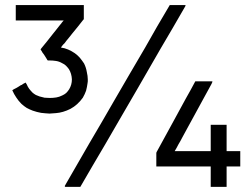

<svg xmlns="http://www.w3.org/2000/svg" viewBox="-20 -727 989 755"><path d="M219.7 -540Q234.4 -538.1 248 -532.2Q261.7 -526.4 274.4 -517.6Q285.2 -509.8 293.9 -500Q302.7 -489.3 310.5 -477.5Q318.4 -461.9 321.3 -444.3Q325.2 -427.7 325.2 -415Q325.2 -411.1 325.2 -407.2Q324.2 -403.3 324.2 -399.4Q322.3 -384.8 318.4 -370.1Q313.5 -356.4 305.7 -342.8Q295.9 -329.1 284.2 -318.4Q271.5 -306.6 256.8 -298.8Q227.5 -284.2 200.2 -282.2Q172.9 -280.3 175.8 -280.3Q158.2 -281.2 141.6 -283.2Q125 -286.1 108.4 -292Q95.7 -296.9 85 -302.7Q74.2 -309.6 64.5 -318.4Q52.7 -330.1 43.9 -343.8Q35.2 -356.4 28.3 -372.1Q29.3 -373 31.2 -374Q32.2 -375 34.2 -376Q39.1 -377.9 43.9 -380.9Q48.8 -383.8 53.7 -386.7Q56.6 -388.7 59.6 -390.6Q62.5 -392.6 66.4 -393.6Q69.3 -396.5 73.2 -398.4Q77.1 -400.4 81.1 -402.3Q82 -400.4 83 -398.4Q84 -396.5 85 -395.5Q88.9 -385.7 94.7 -377.9Q100.6 -370.1 108.4 -362.3Q114.3 -357.4 121.1 -353.5Q127.9 -350.6 135.7 -347.7Q145.5 -344.7 155.3 -342.8Q165 -341.8 175.8 -341.8Q188.5 -341.8 201.2 -343.8Q212.9 -345.7 224.6 -351.6Q233.4 -355.5 240.2 -361.3Q247.1 -368.2 252 -376Q262.7 -393.6 262.7 -415Q261.7 -437.5 251 -455.1Q246.1 -461.9 239.3 -468.8Q233.4 -474.6 224.6 -478.5Q212.9 -485.4 200.2 -487.3Q187.5 -489.3 173.8 -489.3Q173.8 -489.3 172.9 -489.3Q172.9 -489.3 172.9 -489.3Q170.9 -489.3 169.9 -489.3Q168.9 -489.3 168 -489.3Q167 -490.2 166 -491.2Q166 -492.2 165 -493.2Q163.1 -497.1 160.2 -501Q157.2 -504.9 155.3 -508.8Q153.3 -511.7 151.4 -514.6Q149.4 -516.6 147.5 -519.5Q145.5 -522.5 143.6 -526.4Q141.6 -529.3 139.6 -532.2Q140.6 -533.2 140.6 -534.2Q141.6 -535.2 142.6 -537.1Q154.3 -550.8 165 -564.5Q175.8 -578.1 186.5 -591.8Q194.3 -601.6 202.1 -611.3Q210 -621.1 216.8 -629.9Q220.7 -633.8 223.6 -638.7Q226.6 -642.6 230.5 -646.5Q211.9 -646.5 193.4 -646.5Q174.8 -646.5 156.2 -646.5Q141.6 -646.5 126 -646.5Q110.4 -646.5 95.7 -646.5Q82 -646.5 68.4 -646.5Q55.7 -646.5 42 -646.5Q42 -648.4 42 -650.4Q42 -652.3 42 -654.3Q42 -659.2 42 -664.1Q42 -669.9 42 -674.8Q42 -678.7 42 -681.6Q42 -685.5 42 -689.5Q42 -693.4 42 -698.2Q42 -703.1 42 -707Q43.9 -707 45.9 -707Q47.9 -707 49.8 -707Q78.1 -707 107.4 -707Q135.7 -707 164.1 -707Q183.6 -707 203.1 -707Q223.6 -707 243.2 -707Q259.8 -707 276.4 -707Q293 -707 309.6 -707Q309.6 -706.1 309.6 -704.1Q309.6 -702.1 309.6 -700.2Q309.6 -694.3 309.6 -689.5Q309.6 -684.6 309.6 -678.7Q309.6 -675.8 309.6 -671.9Q309.6 -668 309.6 -665Q309.6 -661.1 309.6 -658.2Q309.6 -654.3 309.6 -651.4Q308.6 -650.4 308.6 -650.4Q307.6 -649.4 307.6 -649.4Q296.9 -635.7 286.1 -622.1Q274.4 -608.4 263.7 -594.7Q256.8 -585.9 249 -576.2Q241.2 -567.4 234.4 -557.6Q231.4 -554.7 228.5 -551.8Q226.6 -548.8 223.6 -545.9Q222.7 -543.9 221.7 -543Q220.7 -542 219.7 -540ZM651.4 -707Q653.3 -707 655.3 -707Q656.2 -707 658.2 -707Q662.1 -707 666 -707Q668.9 -707 672.9 -707Q676.8 -707 680.7 -707Q683.6 -707 687.5 -707Q693.4 -707 698.2 -707Q703.1 -707 708 -707Q709 -707 710 -705.1Q708 -702.1 705.1 -696.3Q659.2 -616.2 612.3 -537.1Q566.4 -457 520.5 -377.9Q488.3 -323.2 457 -268.6Q424.8 -213.9 393.6 -159.2Q369.1 -118.2 344.7 -76.2Q320.3 -34.2 295.9 7.8Q294.9 7.8 293.9 7.8Q293 7.8 292 7.8Q286.1 7.8 281.2 7.8Q276.4 7.8 270.5 7.8Q267.6 7.8 263.7 7.8Q259.8 7.8 256.8 7.8Q251 7.8 246.1 7.8Q241.2 7.8 236.3 7.8Q235.4 6.8 234.4 4.9Q236.3 2 239.3 -3.9Q285.2 -83 331.1 -163.1Q377.9 -242.2 423.8 -322.3Q455.1 -377 487.3 -431.6Q518.6 -485.4 550.8 -540Q574.2 -582 598.6 -624Q623 -666 647.5 -707Q648.4 -707 649.4 -707Q650.4 -707 651.4 -707ZM871.1 -132.8Q875 -132.8 879.9 -132.8Q883.8 -132.8 888.7 -132.8Q892.6 -132.8 896.5 -132.8Q900.4 -132.8 905.3 -132.8Q910.2 -132.8 915 -132.8Q919.9 -132.8 924.8 -132.8Q924.8 -130.9 924.8 -128.9Q924.8 -127 924.8 -125Q924.8 -123 924.8 -122.1Q924.8 -120.1 924.8 -118.2Q924.8 -115.2 924.8 -111.3Q924.8 -108.4 924.8 -104.5Q924.8 -100.6 924.8 -97.7Q924.8 -93.8 924.8 -90.8Q924.8 -85.9 924.8 -81.1Q924.8 -77.1 924.8 -72.3Q922.9 -72.3 921.9 -72.3Q919.9 -72.3 918 -72.3Q911.1 -72.3 905.3 -72.3Q899.4 -72.3 893.6 -72.3Q888.7 -72.3 884.8 -72.3Q880.9 -72.3 876 -72.3Q875 -72.3 874 -72.3Q872.1 -72.3 871.1 -72.3Q871.1 -65.4 871.1 -57.6Q871.1 -50.8 871.1 -43.9Q871.1 -37.1 871.1 -31.2Q871.1 -25.4 871.1 -18.6Q871.1 -11.7 871.1 -5.9Q871.1 1 871.1 7.8Q869.1 7.8 867.2 7.8Q865.2 7.8 863.3 7.8Q858.4 7.8 852.5 7.8Q847.7 7.8 841.8 7.8Q837.9 7.8 834 7.8Q831.1 7.8 827.1 7.8Q822.3 7.8 817.4 7.8Q812.5 7.8 808.6 7.8Q808.6 5.9 808.6 3.9Q808.6 2 808.6 0Q808.6 -8.8 808.6 -18.6Q808.6 -27.3 808.6 -36.1Q808.6 -43 808.6 -48.8Q808.6 -54.7 808.6 -61.5Q808.6 -68.4 808.6 -68.4Q808.6 -68.4 808.6 -72.3Q786.1 -72.3 763.7 -72.3Q741.2 -72.3 718.8 -72.3Q702.1 -72.3 685.5 -72.3Q668.9 -72.3 652.3 -72.3Q637.7 -72.3 624 -72.3Q609.4 -72.3 594.7 -72.3Q594.7 -74.2 594.7 -76.2Q594.7 -78.1 594.7 -80.1Q594.7 -85 594.7 -89.8Q594.7 -95.7 594.7 -100.6Q594.7 -103.5 594.7 -107.4Q594.7 -111.3 594.7 -114.3Q594.7 -117.2 594.7 -121.1Q594.7 -124 594.7 -127Q595.7 -127 595.7 -127.9Q595.7 -127.9 595.7 -128.9Q613.3 -160.2 629.9 -191.4Q647.5 -222.7 664.1 -253.9Q675.8 -275.4 687.5 -296.9Q699.2 -318.4 710.9 -339.8Q720.7 -356.4 729.5 -373Q739.3 -390.6 748 -407.2Q749 -407.2 750 -407.2Q752 -407.2 752.9 -407.2Q758.8 -407.2 764.6 -407.2Q770.5 -407.2 776.4 -407.2Q780.3 -407.2 784.2 -407.2Q788.1 -407.2 793 -407.2Q797.9 -407.2 803.7 -407.2Q808.6 -407.2 814.5 -407.2Q814.5 -406.2 815.4 -405.3Q814.5 -402.3 811.5 -396.5Q793.9 -365.2 777.3 -334Q759.8 -302.7 743.2 -271.5Q731.4 -250 719.7 -228.5Q708 -207 696.3 -185.5Q689.5 -171.9 681.6 -159.2Q674.8 -145.5 667 -132.8Q682.6 -132.8 697.3 -132.8Q712.9 -132.8 727.5 -132.8Q740.2 -132.8 752.9 -132.8Q765.6 -132.8 778.3 -132.8Q785.2 -132.8 793 -132.8Q800.8 -132.8 808.6 -132.8Q808.6 -142.6 808.6 -152.3Q808.6 -162.1 808.6 -171.9Q808.6 -180.7 808.6 -188.5Q808.6 -196.3 808.6 -205.1Q808.6 -212.9 808.6 -220.7Q808.6 -228.5 808.6 -236.3Q809.6 -236.3 811.5 -236.3Q813.5 -236.3 815.4 -236.3Q821.3 -236.3 826.2 -236.3Q832 -236.3 837.9 -236.3Q840.8 -236.3 844.7 -236.3Q848.6 -236.3 852.5 -236.3Q857.4 -236.3 861.3 -236.3Q866.2 -236.3 871.1 -236.3Q871.1 -234.4 871.1 -232.4Q871.1 -230.5 871.1 -228.5Q871.1 -216.8 871.1 -205.1Q871.1 -193.4 871.1 -181.6Q871.1 -173.8 871.1 -165Q871.1 -157.2 871.1 -149.4Q871.1 -146.5 871.1 -143.6Q871.1 -141.6 871.1 -138.7Q871.1 -136.7 871.1 -135.7Q871.1 -133.8 871.1 -132.8Z"/></svg>

Font: LeFont
Style: Light
Weight: 300
Designer: Leryon MEDIA
Version: Version 1.0